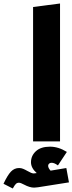

<svg xmlns="http://www.w3.org/2000/svg" viewBox="-144 -808 414 1097"><path d="M45 0V-768L199 -788V0ZM250 234 73 262Q57 264 51 264Q26 264 -6 247Q-26 236 -36 236Q-46 236 -53 242.5Q-60 249 -71 269L-124 242Q-101 193 -81.5 172.5Q-62 152 -35 152Q-23 152 -12 156.5Q-1 161 13 169Q37 183 48 183Q49 183 65 181H66Q33 152 33 119Q33 82 61 56Q89 30 142 30Q190 30 238 60L187 137Q174 128 166 125Q158 122 150 122Q142 122 136.5 127Q131 132 131 139Q131 152 145 167L235 152Z"/></svg>

Font: FiraGO Heavy
Style: Regular
Weight: 900
Designer: bBox Type
Foundry: bBox Type GmbH
Version: Version 1.001